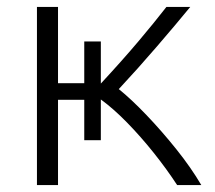

<svg xmlns="http://www.w3.org/2000/svg" viewBox="-20 -536 622 556"><path d="M87 0V-516H148V-295H224V-416H272V-294Q335 -362 381 -416.5Q427 -471 462 -516H531Q490 -466 434.5 -401.5Q379 -337 324 -278Q360 -249 404 -203Q448 -157 490.5 -104Q533 -51 563 0H493Q463 -46 425.5 -93Q388 -140 348.5 -180.5Q309 -221 272 -248V-130H224V-247H148V0Z"/></svg>

Font: Ubuntu Sans Light
Style: Regular
Weight: 300
Designer: Dalton Maag Ltd
Foundry: Dalton Maag Ltd
Version: Version 1.006; ttfautohint (v1.8.4.7-5d5b)